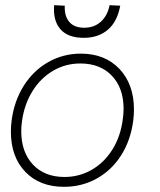

<svg xmlns="http://www.w3.org/2000/svg" viewBox="-20 -712 616 741"><path d="M22 -204Q22 -226 25 -248Q35 -323 72 -381.5Q109 -440 166.5 -472.5Q224 -505 292 -505Q385 -505 441 -446Q497 -387 497 -289Q497 -268 494 -245Q484 -170 447.5 -112.5Q411 -55 353.5 -23Q296 9 227 9Q133 9 77.5 -49Q22 -107 22 -204ZM454 -253Q457 -273 457 -292Q457 -372 412 -419.5Q367 -467 290 -467Q233 -467 185 -439Q137 -411 105.5 -360.5Q74 -310 65 -245Q62 -224 62 -206Q62 -125 107 -77Q152 -29 229 -29Q286 -29 334.5 -57Q383 -85 414.5 -136Q446 -187 454 -253ZM189 -692 230 -690Q228 -651 247 -628Q266 -605 305 -605Q344 -605 369.5 -628.5Q395 -652 403 -692L444 -690Q433 -629 396.5 -597.5Q360 -566 303 -566Q242 -566 213 -599.5Q184 -633 189 -692Z"/></svg>

Font: Bellota Text Light
Style: Italic
Weight: 300
Italic angle: -7.5°
Designer: Kemie Guaida
Foundry: Kemie Guaida
Version: Version 4.001